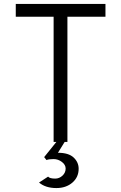

<svg xmlns="http://www.w3.org/2000/svg" viewBox="-20 -720 615 974"><path d="M266 234Q211 234 178 206L224 176Q232 186 260 186Q281 186 297 171Q313 156 313 135Q313 116 294 101.5Q275 87 252 87Q227 87 216 92L204 77L266 0H252V-635H60V-700H515V-635H322V0H308L274 55Q328 55 353.5 79Q379 103 379 136Q379 179 347 206.5Q315 234 266 234Z"/></svg>

Font: Overpass Light
Style: Regular
Weight: 300
Designer: Delve Withrington, Thomas Jockin
Foundry: Delve Fonts
Version: Version 3.000;DELV;Overpass